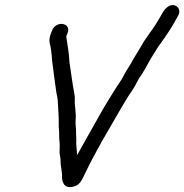

<svg xmlns="http://www.w3.org/2000/svg" viewBox="-20 -716 743 774"><path d="M287.6 -154 287 -169C286.6 -173 286.4 -178 286.5 -184C287.2 -197.7 283.9 -212.5 284.6 -228C286.7 -248.8 285.1 -257.8 283.7 -276L281.3 -300C281.3 -320.4 282.6 -323.6 279 -342C271.4 -382.9 266.3 -424.8 259.8 -467C258.5 -502.6 251.8 -535.7 247.1 -568L247.8 -571L252.6 -583C268.7 -624.9 205.4 -634.4 189.9 -593L185.4 -582C180.1 -568 178.3 -555.7 179.8 -545C185.2 -524.9 188.4 -498.8 189.7 -475C195.4 -429.6 200.8 -387.1 207.2 -343C209.9 -331.4 212.9 -316.5 213.2 -304L215.9 -255C218.1 -232.8 215.2 -210.3 218.2 -187C219.1 -173.9 218.1 -161.2 219.4 -149C221.9 -134.5 220.2 -115.1 220.1 -100C220.8 -90.1 225 -77.2 224.2 -66C224 -43.8 231.5 -23.3 230 0C231.7 21.8 240.1 41.6 267.7 38C300.3 33.8 308.1 14.4 322.9 -17C343.6 -60 367.5 -104.9 390.7 -146C423.4 -201.1 456.3 -260.8 488.5 -314C501.2 -335.7 510.2 -345.6 522.7 -367C532 -382.9 539.3 -400.9 549.4 -413C567.9 -440.4 582.9 -474.3 601.9 -502C610.6 -515.5 617.4 -528.4 626.7 -540C652.2 -574.9 677.5 -613.2 697.5 -652C709.9 -672.1 699 -688.6 686.6 -693.5C663.7 -702.5 645 -680.7 635.5 -665L627.1 -650C624 -645.3 620.2 -639 615.7 -631C606 -613.8 586.6 -586.4 574.6 -570L559.5 -548C547.2 -524.7 530.4 -500.5 517.1 -477C505.2 -453.4 494.1 -440.1 481 -416C466.8 -386.4 447.8 -364.8 431.6 -336C415.8 -309.9 400.4 -286.2 384.3 -257C353.2 -201.8 322.5 -146.8 291 -91C289.8 -113.6 286 -129.7 287.6 -154Z"/></svg>

Font: HoneyBee
Style: RegIt
Weight: 400
Foundry: Cannot Into Space Fonts
Version: Version 0.89